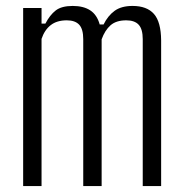

<svg xmlns="http://www.w3.org/2000/svg" viewBox="-20 -627 618 647"><path d="M58 0V-600H120V-547.5H133Q148 -576.5 167.8 -591.8Q187.5 -607 225 -607Q261.5 -607 284.2 -592Q307 -577 316 -544.5H329Q343.5 -574 366.2 -590.5Q389 -607 426.5 -607Q475 -607 498.8 -580Q522.5 -553 523 -491V0H461V-495Q461 -529 447.2 -543.8Q433.5 -558.5 405.5 -558.5Q371.5 -558.5 352.5 -541.8Q333.5 -525 322.5 -494.5V0H260.5V-495Q260.5 -529 246.8 -543.8Q233 -558.5 205 -558.5Q171.5 -558.5 150.8 -542.2Q130 -526 120 -496V0Z"/></svg>

Font: Big Shoulders Text Thin Light
Style: Regular
Weight: 300
Version: Version 2.002